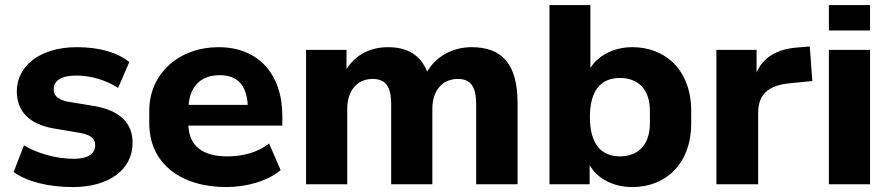

<svg xmlns="http://www.w3.org/2000/svg" viewBox="-20 -739 3572 770"><path d="M272.5 11.2C413.6 11.2 511.7 -56.2 511.7 -166.5C511.7 -247.6 458.5 -294.9 362.8 -313L250.5 -331.5C211.4 -339.8 195.3 -356 195.3 -379.9C195.3 -414.6 223.1 -436 286.6 -436C343.3 -436 405.8 -418 453.6 -386.2L498.5 -490.2C449.2 -530.3 374.5 -549.8 288.6 -549.8C139.6 -549.8 47.4 -473.6 47.4 -373C47.4 -293 97.2 -241.7 191.4 -224.6L306.2 -205.1C344.7 -197.3 361.8 -182.6 361.8 -156.2C361.8 -121.6 331.5 -102.1 275.9 -102.1C207 -102.1 129.4 -123.5 76.2 -156.2L34.7 -49.3C87.9 -10.7 172.9 11.2 272.5 11.2Z M887.7 11.2C969.7 11.2 1054.7 -13.7 1105.5 -56.6L1059.1 -163.6C1015.1 -127.9 952.1 -111.8 893.1 -111.8C796.4 -111.8 739.3 -149.9 735.4 -235.4H1112.3V-273.9C1112.3 -442.4 1015.6 -549.8 856.9 -549.8C700.2 -549.8 578.6 -446.3 578.6 -294.4V-244.6C578.6 -82 707 11.2 887.7 11.2ZM861.8 -437.5C929.7 -437.5 968.3 -400.4 973.6 -318.4H736.3C743.7 -398.9 790.5 -437.5 861.8 -437.5Z M1372.6 0V-303.2C1372.6 -374.5 1412.1 -422.4 1474.1 -422.4C1524.4 -422.4 1548.8 -395 1548.8 -320.8V0H1713.9V-303.2C1713.9 -374.5 1753.4 -422.4 1815.9 -422.4C1865.2 -422.4 1889.6 -395 1889.6 -320.8V0H2055.7V-325.7C2055.7 -480 1995.1 -549.8 1871.6 -549.8C1794.9 -549.8 1729 -512.7 1692.9 -452.1C1665.5 -520.5 1611.3 -549.8 1535.6 -549.8C1462.9 -549.8 1404.3 -517.1 1369.6 -461.9V-539.1H1207.5V0Z M2516.1 11.2C2650.4 11.2 2752 -83 2752 -244.6V-294.4C2752 -455.6 2650.4 -549.8 2516.1 -549.8C2443.8 -549.8 2380.4 -518.6 2347.7 -466.3V-718.8H2183.6V0H2344.7V-76.7C2377 -21 2441.4 11.2 2516.1 11.2ZM2466.3 -111.8C2391.1 -111.8 2345.7 -161.6 2345.7 -269.5C2345.7 -377.9 2391.1 -426.3 2466.3 -426.3C2534.2 -426.3 2586.4 -385.7 2586.4 -294.4V-244.6C2586.4 -153.8 2534.2 -111.8 2466.3 -111.8Z M3020.5 0V-285.6C3020.5 -360.4 3060.5 -397 3149.4 -405.3L3237.8 -414.1L3227.5 -552.7L3180.7 -548.8C3098.1 -543 3040.5 -510.3 3014.2 -448.2V-539.1H2853V0Z M3469.2 -616.7V-718.8H3304.2V-616.7ZM3469.2 0V-539.1H3304.2V0Z"/></svg>

Font: Winston ExtraBold
Style: Regular
Weight: 800
Designer: Vernon Adams, Kim Jin-seong, David Berlow, Cristiano Sobral
Foundry: The Winston Project Authors
Version: Version 3.004